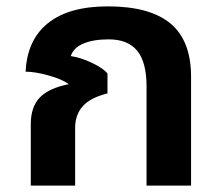

<svg xmlns="http://www.w3.org/2000/svg" viewBox="-20 -580 692 600"><path d="M76.2 0V-191.9Q76.2 -246.1 104.5 -275.4Q132.8 -304.7 194.8 -316.9Q175.3 -332 132.6 -344Q89.8 -356 60.1 -356Q64.5 -455.1 129.9 -507.6Q195.3 -560.1 316.9 -560.1Q448.2 -560.1 512.7 -506.6Q577.1 -453.1 577.1 -339.8V0H438V-309.1Q438 -385.7 408.7 -421.4Q379.4 -457 319.8 -457Q271.5 -457 240.5 -443.8Q209.5 -430.7 201.2 -404.8Q233.9 -399.9 269 -382.8Q304.2 -365.7 315.9 -350.1V-288.1Q262.7 -274.9 238.8 -248.3Q214.8 -221.7 214.8 -180.2V0Z"/></svg>

Font: Droid Sans Thai
Style: Bold
Weight: 700
Designer: Steve Matteson
Foundry: Ascender Corporation
Version: Version 1.00